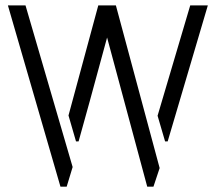

<svg xmlns="http://www.w3.org/2000/svg" viewBox="-20 -704 813 724"><path d="M9.8 -683.6 208 0H231.4L253.9 -74.2L76.2 -683.6ZM238.3 -268.6 266.6 -170.9H276.4Q280.3 -183.6 318.4 -322.3Q364.3 -490.2 383.8 -562.5L535.2 0H558.6L582 -70.3L417 -683.6H350.6ZM574.2 -267.6 602.5 -170.9H612.3L763.7 -683.6H697.3Z"/></svg>

Font: Post No Bills Jaffna Medium
Style: Regular
Weight: 500
Designer: Kosala Senevirathne, Siva Puranthara, Lasantha Premarathna, Tharique Azeez
Foundry: Mooniak
Version: Version 1.220 ; ttfautohint (v1.6)